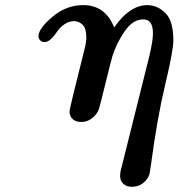

<svg xmlns="http://www.w3.org/2000/svg" viewBox="-20 -470 691 743"><path d="M128.9 -330.1Q128.9 -358.9 182.4 -404.5Q235.8 -450.2 301.8 -450.2Q387.7 -450.2 421.9 -363.8Q481 -449.7 549.8 -450.2Q588.9 -450.2 619.9 -419.7Q650.9 -389.2 650.9 -313Q650.9 -274.9 619.4 -143.1Q587.9 -11.2 564.9 163.1Q560.1 197.3 558.1 205.1Q551.3 225.1 533.2 239Q515.1 252.9 490.2 252.9Q470.2 252.9 457.5 241.5Q444.8 230 444.8 210.9Q444.8 194.8 450.2 178.2L558.1 -253.9Q572.3 -314 571.8 -341.8Q571.8 -395 534.2 -395Q494.1 -395 462.6 -349.1Q431.2 -303.2 415 -252.9Q409.2 -232.9 387.7 -145.5Q366.2 -58.1 362.8 -47.9Q355 -26.9 336.4 -12.5Q317.9 2 293.9 2Q273.9 2 261.5 -9Q249 -20 249 -39.1Q249 -48.8 307.1 -279.8Q314 -305.7 314 -326.2Q314 -360.4 299.6 -374.3Q285.2 -388.2 267.1 -388.2Q246.1 -388.2 228.5 -375.5Q210.9 -362.8 200.9 -347.4Q190.9 -332 178 -319.6Q165 -307.1 152.8 -307.1Q141.6 -307.1 135.3 -314.2Q128.9 -321.3 128.9 -330.1Z"/></svg>

Font: CMU Serif
Style: BoldItalic
Weight: 700
Italic angle: -14.04°
Version: Version 0.7.0